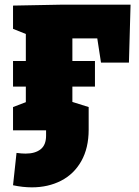

<svg xmlns="http://www.w3.org/2000/svg" viewBox="-20 -560 596 825"><path d="M247 -540H541L534 -291H414L398 -395H291V-298H388V-188H291V-122L361 -100V-3Q361 76 329.5 132Q298 188 242.5 216.5Q187 245 117 245Q78 245 36 236L51 97Q73 100 90 100Q131 100 154.5 81.5Q178 63 178 23V0H36V-100L91 -121V-188H36V-298H91V-414L36 -436V-536Z"/></svg>

Font: Bitter Pro Black
Style: Regular
Weight: 900
Designer: Sol Matas, and Bitter project Authors
Foundry: Sol Matas
Version: Version 1.010